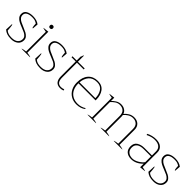

<svg xmlns="http://www.w3.org/2000/svg" viewBox="283 -1869 3113 3113"><g transform="rotate(45 1839.5 -312.0)"><path d="M46 -44 52 -172H61Q66 -160 70.5 -119Q75 -78 76 -51Q99 -31 128.5 -21.5Q158 -12 203 -12Q275 -12 311.5 -43.5Q348 -75 348 -126Q348 -156 329 -177.5Q310 -199 281.5 -213.5Q253 -228 205 -246Q151 -267 118.5 -284Q86 -301 63 -328.5Q40 -356 40 -397Q40 -454 86 -480.5Q132 -507 202 -507Q295 -507 349 -462L341 -364H331Q325 -377 321.5 -404Q318 -431 318 -453Q291 -471 267.5 -478Q244 -485 206 -485Q142 -485 105 -463.5Q68 -442 68 -398Q68 -366 88 -343Q108 -320 137 -305Q166 -290 216 -270Q270 -248 301 -231.5Q332 -215 354 -189Q376 -163 376 -126Q376 -64 330.5 -27Q285 10 211 10Q152 10 114 -3.5Q76 -17 46 -44Z M502 -594Q502 -610 511 -619Q520 -628 536 -628Q552 -628 561 -619Q570 -610 570 -594Q570 -578 561 -569Q552 -560 536 -560Q520 -560 511 -569Q502 -578 502 -594ZM446 -5Q479 -16 528 -21V-473Q478 -481 457 -488V-492L556 -503V-22Q609 -15 638 -5V0H446Z M714 -44 720 -172H729Q734 -160 738.5 -119Q743 -78 744 -51Q767 -31 796.5 -21.5Q826 -12 871 -12Q943 -12 979.5 -43.5Q1016 -75 1016 -126Q1016 -156 997 -177.5Q978 -199 949.5 -213.5Q921 -228 873 -246Q819 -267 786.5 -284Q754 -301 731 -328.5Q708 -356 708 -397Q708 -454 754 -480.5Q800 -507 870 -507Q963 -507 1017 -462L1009 -364H999Q993 -377 989.5 -404Q986 -431 986 -453Q959 -471 935.5 -478Q912 -485 874 -485Q810 -485 773 -463.5Q736 -442 736 -398Q736 -366 756 -343Q776 -320 805 -305Q834 -290 884 -270Q938 -248 969 -231.5Q1000 -215 1022 -189Q1044 -163 1044 -126Q1044 -64 998.5 -27Q953 10 879 10Q820 10 782 -3.5Q744 -17 714 -44Z M1404 -2Q1367 10 1335 10Q1273 10 1242 -28Q1211 -66 1211 -138V-476H1114V-498H1211V-587Q1225 -607 1228 -634H1239V-498H1394V-476H1239V-138Q1239 -72 1263 -42Q1287 -12 1335 -12Q1362 -12 1399 -25Z M1492 -257V-252Q1492 -183 1517.5 -128.5Q1543 -74 1594 -43Q1645 -12 1717 -12Q1756 -12 1794.5 -24Q1833 -36 1860 -55L1863 -38Q1838 -17 1797.5 -3.5Q1757 10 1706 10Q1636 10 1581 -22.5Q1526 -55 1495 -113.5Q1464 -172 1464 -248Q1464 -371 1524.5 -439Q1585 -507 1690 -507Q1787 -507 1836 -441Q1885 -375 1885 -274V-257ZM1493 -280H1857Q1857 -363 1817.5 -424Q1778 -485 1693 -485Q1598 -485 1549 -427.5Q1500 -370 1493 -280Z M2751 -5V0H2559V-5Q2592 -16 2641 -21V-357Q2641 -422 2606.5 -453.5Q2572 -485 2517 -485Q2472 -485 2431 -459.5Q2390 -434 2365 -402Q2368 -386 2368 -368V-22Q2421 -15 2450 -5V0H2258V-5Q2291 -16 2340 -21V-357Q2340 -422 2305.5 -453.5Q2271 -485 2216 -485Q2171 -485 2135 -460.5Q2099 -436 2068 -402V-22Q2121 -15 2150 -5V0H1958V-5Q1991 -16 2040 -21V-473Q1990 -481 1969 -488V-492L2068 -503V-426Q2091 -454 2132.5 -480.5Q2174 -507 2224 -507Q2274 -507 2309.5 -484Q2345 -461 2359 -421Q2384 -454 2427.5 -480.5Q2471 -507 2525 -507Q2591 -507 2630 -469Q2669 -431 2669 -368V-22Q2722 -15 2751 -5Z M2811 -131Q2811 -206 2863 -239Q2915 -272 2992 -272H3162V-364Q3162 -424 3123.5 -454.5Q3085 -485 3015 -485Q2944 -485 2866 -445L2861 -467Q2895 -485 2938.5 -496Q2982 -507 3027 -507Q3103 -507 3146.5 -470Q3190 -433 3190 -370V-31Q3240 -23 3261 -16V-12L3162 -1V-83Q3074 10 2964 10Q2894 10 2852.5 -26.5Q2811 -63 2811 -131ZM3162 -118V-250H3000Q2919 -250 2879 -219.5Q2839 -189 2839 -132Q2839 -73 2875.5 -42.5Q2912 -12 2970 -12Q3022 -12 3078.5 -45.5Q3135 -79 3162 -118Z M3309 -44 3315 -172H3324Q3329 -160 3333.5 -119Q3338 -78 3339 -51Q3362 -31 3391.5 -21.5Q3421 -12 3466 -12Q3538 -12 3574.5 -43.5Q3611 -75 3611 -126Q3611 -156 3592 -177.5Q3573 -199 3544.5 -213.5Q3516 -228 3468 -246Q3414 -267 3381.5 -284Q3349 -301 3326 -328.5Q3303 -356 3303 -397Q3303 -454 3349 -480.5Q3395 -507 3465 -507Q3558 -507 3612 -462L3604 -364H3594Q3588 -377 3584.5 -404Q3581 -431 3581 -453Q3554 -471 3530.5 -478Q3507 -485 3469 -485Q3405 -485 3368 -463.5Q3331 -442 3331 -398Q3331 -366 3351 -343Q3371 -320 3400 -305Q3429 -290 3479 -270Q3533 -248 3564 -231.5Q3595 -215 3617 -189Q3639 -163 3639 -126Q3639 -64 3593.5 -27Q3548 10 3474 10Q3415 10 3377 -3.5Q3339 -17 3309 -44Z"/></g></svg>

Font: Trirong Thin
Style: Regular
Weight: 250
Designer: Katatrad Team
Foundry: CadsonDemak
Version: Version 1.001